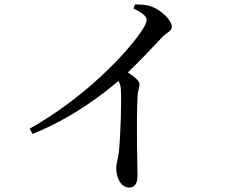

<svg xmlns="http://www.w3.org/2000/svg" viewBox="-20 -792 1040 856"><path d="M575 -754C615 -735 634 -719 634 -703C634 -693 626 -675 608 -649C536 -545 353 -354 112 -218L125 -195C300 -264 443 -375 508 -431C516 -417 519 -405 519 -387C522 -343 518 -192 510 -114C506 -82 498 -61 498 -42C498 -4 517 44 555 44C581 44 593 28 593 -11C593 -68 587 -218 593 -361C594 -387 602 -402 602 -416C602 -432 579 -450 550 -469C613 -530 663 -583 699 -622C727 -652 746 -651 746 -673C746 -702 697 -749 654 -763C630 -772 606 -772 582 -772Z"/></svg>

Font: Source Han Serif JP Medium
Style: Regular
Weight: 500
Designer: Ryoko NISHIZUKA 西塚涼子 (kana & ideographs); Frank Grießhammer (Latin, Greek & Cyrillic); Wenlong ZHANG 张文龙 (bopomofo); San
Foundry: Adobe Systems Incorporated
Version: Version 1.001;PS 1.001;hotconv 16.6.54;makeotf.lib2.5.65590